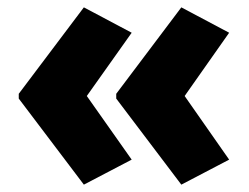

<svg xmlns="http://www.w3.org/2000/svg" viewBox="-20 -542 677 522"><path d="M31 -287V-274L208 -40L338 -108L216 -281L338 -453L208 -522ZM296 -287V-274L473 -40L603 -108L482 -281L603 -453L473 -522Z"/></svg>

Font: Noto Sans Devanagari UI SemiCondensed Black
Style: Regular
Weight: 900
Width: 4
Designer: Jelle Bosma - Monotype Design Team
Foundry: Monotype Imaging Inc.
Version: Version 2.004